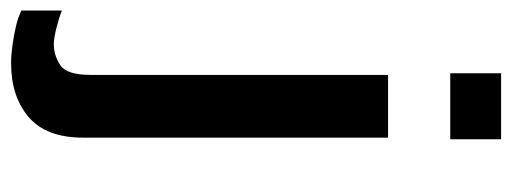

<svg xmlns="http://www.w3.org/2000/svg" viewBox="-354 -444 946 355"><g transform="rotate(90 119.5 -267.0)"><path d="M59 186Q45 186 26.5 183.5Q8 181 -9 177Q-26 173 -38 167V92Q-26 97 -6.5 102Q13 107 24 107Q45 107 63 95Q81 83 81 39V-511H197V53Q197 121 159 153.5Q121 186 59 186ZM78 -626V-720H200V-626Z"/></g></svg>

Font: Chivo Medium
Style: Regular
Weight: 500
Designer: Hector Gatti
Foundry: Omnibus-Type
Version: Version 2.002